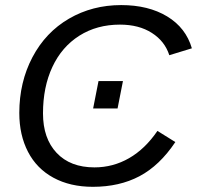

<svg xmlns="http://www.w3.org/2000/svg" viewBox="-20 -718 768 748"><path d="M663.1 -164.6Q601.6 -72.8 523.4 -31.5Q445.3 9.8 341.8 9.8Q253.4 9.8 188.2 -25.6Q123 -61 89.1 -126.5Q55.2 -191.9 55.2 -277.8Q55.2 -397.9 106.4 -495.1Q157.7 -592.3 248.8 -645.3Q339.8 -698.2 452.1 -698.2Q558.1 -698.2 631.1 -654.1Q704.1 -609.9 727.5 -529.8L639.6 -502.9Q622.1 -557.6 571.5 -589.8Q521 -622.1 447.3 -622.1Q357.4 -622.1 289.1 -578.9Q220.7 -535.6 184.1 -457.3Q147.5 -378.9 147.5 -276.4Q147.5 -178.7 200.7 -122.3Q253.9 -65.9 348.1 -65.9Q420.4 -65.9 482.9 -101.8Q545.4 -137.7 593.3 -208ZM342.8 -295.4 363.8 -402.3H459L438 -295.4Z"/></svg>

Font: Liberation Sans
Style: Italic
Weight: 400
Italic angle: -12°
Designer: Steve Matteson
Foundry: Ascender Corporation
Version: Version 2.1.5